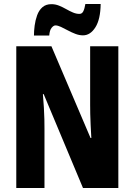

<svg xmlns="http://www.w3.org/2000/svg" viewBox="-20 -947 678 967"><path d="M576 0H398L200 -473H196Q199 -437 201 -405Q203 -373 203.5 -347Q204 -321 204 -300V0H62V-714H239L436 -252H440Q438 -287 436.5 -317.5Q435 -348 434.5 -373.5Q434 -399 434 -420V-714H576ZM151 -768Q151 -791 154.5 -818Q158 -845 167 -870Q176 -895 193.5 -910.5Q211 -926 239 -926Q259 -926 277.5 -918.5Q296 -911 313.5 -901Q331 -891 347.5 -884Q364 -877 380 -877Q393 -877 399.5 -890Q406 -903 410 -927H487Q486 -850 460.5 -809.5Q435 -769 398 -769Q379 -769 359.5 -776.5Q340 -784 321.5 -794Q303 -804 287 -811.5Q271 -819 259 -819Q250 -819 240 -807Q230 -795 228 -768Z"/></svg>

Font: Noto Sans Khmer ExtraCondensed ExtraBold
Style: Regular
Weight: 800
Width: 2
Designer: Danh Hong and the Monotype Design Team
Foundry: Monotype Imaging Inc.
Version: Version 2.004